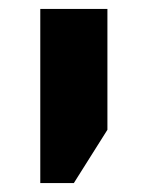

<svg xmlns="http://www.w3.org/2000/svg" viewBox="-20 -622 325 429"><path d="M70 -213V-602H220V-332L145 -213Z"/></svg>

Font: Noto Sans
Style: Bold
Weight: 700
Designer: Monotype Design Team
Foundry: Monotype Imaging Inc.
Version: Version 2.000;GOOG;noto-source:20170915:90ef993387c0; ttfaut